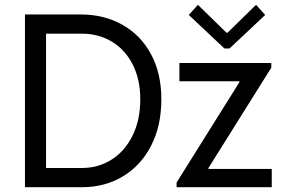

<svg xmlns="http://www.w3.org/2000/svg" viewBox="-20 -780 1195 800"><path d="M84 -719.7H316.4Q413.6 -719.7 490 -676.8Q566.4 -633.8 609.4 -554Q652.3 -474.1 652.3 -366.2Q652.3 -255.9 609.6 -172.9Q566.9 -89.8 491.7 -44.9Q416.5 0 322.3 0H84ZM564.5 -366.2Q564.5 -449.7 532.7 -511.7Q501 -573.7 445.8 -606.7Q390.6 -639.6 322.3 -639.6H171.9V-80.1H322.3Q390.1 -80.1 445.3 -115.2Q500.5 -150.4 532.5 -215.3Q564.5 -280.3 564.5 -366.2ZM715.8 -19.5 977.5 -437.5V-441.4H727.5V-517.6H1110.4V-498L848.6 -80.1V-76.2H1112.3V0H715.8ZM923.8 -643.6H927.7L1046.9 -759.8L1085 -717.8L936.5 -578.1H915L766.6 -717.8L804.7 -759.8Z"/></svg>

Font: Reddit Sans Vanilla
Style: Regular
Weight: 400
Designer: Stephen Hutchings
Foundry: Reddit
Version: Version 1.013